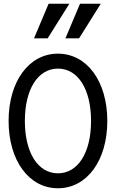

<svg xmlns="http://www.w3.org/2000/svg" viewBox="-20 -997 620 1027"><path d="M290 10C445 10 554 -138 554 -350C554 -562 445 -710 290 -710C135 -710 26 -562 26 -350C26 -138 135 10 290 10ZM290 -70C183 -70 113 -180 113 -350C113 -520 183 -630 290 -630C397 -630 467 -520 467 -350C467 -180 397 -70 290 -70ZM351 -977H240L162 -792H235ZM519 -977H408L330 -792H403Z"/></svg>

Font: CommitMono-dimboump
Style: Regular
Weight: 400
Monospace: yes
Designer: Eigil Nikolajsen
Foundry: Eigil Nikolajsen
Version: Version 1.143